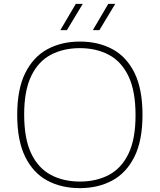

<svg xmlns="http://www.w3.org/2000/svg" viewBox="-20 -964 826 993"><path d="M393 9Q297.5 9 224.5 -30.2Q151.5 -69.5 110.2 -153.2Q69 -237 69 -370Q69 -503 110.8 -586.8Q152.5 -670.5 225.8 -709.8Q299 -749 393 -749Q488.5 -749 561.5 -709.8Q634.5 -670.5 675.8 -586.8Q717 -503 717 -370Q717 -237 675.2 -153.2Q633.5 -69.5 560.2 -30.2Q487 9 393 9ZM393 -25Q478 -25 543 -59.2Q608 -93.5 644.5 -169Q681 -244.5 681 -368Q681 -493.5 644.5 -569.8Q608 -646 543 -680.5Q478 -715 393 -715Q308 -715 243 -680.8Q178 -646.5 141.5 -571Q105 -495.5 105 -372Q105 -246.5 141.5 -170.2Q178 -94 243 -59.5Q308 -25 393 -25ZM460 -808 540 -944H576L494 -808ZM292 -808 372 -944H408L326 -808Z"/></svg>

Font: Encode Sans Expanded Expanded Thin
Style: Regular
Weight: 100
Width: 7
Designer: Multiple Designers
Foundry: Impallari Type
Version: Version 3.000; ttfautohint (v1.8.3) -l 8 -r 50 -G 200 -x 14 